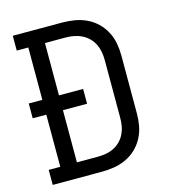

<svg xmlns="http://www.w3.org/2000/svg" viewBox="-109 -825 819 914"><g transform="rotate(-15 300.0 -367.5)"><path d="M38 0V-74H95V-331H28V-404H95V-662H38V-735H280Q311 -735 341.5 -730Q372 -725 400 -712Q428 -699 450.5 -677.5Q473 -656 487.5 -628.5Q502 -601 507.5 -571Q513 -541 513 -510V-225Q513 -194 507.5 -164Q502 -134 487.5 -106.5Q473 -79 450.5 -57.5Q428 -36 400 -23Q372 -10 341.5 -5Q311 0 280 0ZM177 -74H280Q300 -74 320.5 -77.5Q341 -81 359 -90Q377 -99 391.5 -113.5Q406 -128 415 -146.5Q424 -165 427.5 -185Q431 -205 431 -225V-510Q431 -530 427.5 -550Q424 -570 415 -588.5Q406 -607 391.5 -621.5Q377 -636 359 -645Q341 -654 320.5 -658Q300 -662 280 -662H177V-404H296V-331H177Z"/></g></svg>

Font: Iosevka Plex Etoile
Style: Regular
Weight: 400
Designer: Belleve Invis
Foundry: Belleve Invis
Version: Version 25.1.1; ttfautohint (v1.8.4)